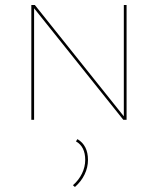

<svg xmlns="http://www.w3.org/2000/svg" viewBox="-20 -478 630 766"><path d="M485 -458V0H472L116 -445V0H105V-458H119L474 -14V-458ZM331 160Q331 190 317.5 218Q304 246 279 268L271 261Q294 241 307 214.5Q320 188 320 160Q320 107 283 86L289 77Q331 102 331 160Z"/></svg>

Font: Ysabeau SC Hairline
Style: Regular
Weight: 100
Designer: Christian Thalmann (Catharsis Fonts)
Version: Version 0.003